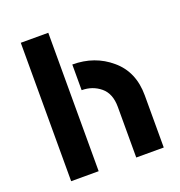

<svg xmlns="http://www.w3.org/2000/svg" viewBox="-133 -849 900 961"><g transform="rotate(-20 317.5 -368.5)"><path d="M576.2 0H429.7V-269.5Q429.7 -340.8 387.7 -375.5Q345.7 -410.2 288.1 -410.2V-546.9Q407.2 -546.9 491.2 -475.1Q576.2 -403.8 576.2 -277.8ZM83 0V-737.3H229.5V0Z"/></g></svg>

Font: New Shape
Style: Bold
Weight: 700
Designer: Wojciech Kalinowski "wmk69" (wmk69@o2.pl)
Foundry: Wojciech Kalinowski "wmk69" (wmk69@o2.pl)
Version: Version 2.1.1; 2021-05-14